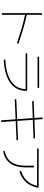

<svg xmlns="http://www.w3.org/2000/svg" viewBox="1330 -2102 797 3497"><g transform="rotate(90 1728.5 -353.5)"><path d="M250 -411.6V10.7H218.8V-718.8H250V-442.9Q372.6 -416.5 508.5 -376.7Q644.5 -336.9 776.4 -290L766.6 -261.7Q636.2 -308.1 503.7 -346.4Q371.1 -384.8 250 -411.6Z M1604 -421.9H952.1V-450.2H1634.8V-436.5Q1634.8 -312 1570.3 -222.7Q1505.9 -133.3 1379.9 -82.8Q1253.9 -32.2 1070.3 -22.5L1064.5 -51.8Q1325.7 -65.9 1462.2 -159.7Q1598.6 -253.4 1604 -421.9ZM1012.7 -668H1580.1V-638.7H1012.7Z M2153.3 -239.3 1788.1 -223.6 1786.1 -252 2150.9 -267.6 2130.9 -551.8 1822.3 -540 1821.3 -568.4 2128.9 -580.6 2118.2 -729.5 2149.4 -732.4 2160.2 -581.5 2499 -594.7 2500 -565.4 2162.1 -552.7 2182.6 -269 2533.2 -284.2 2534.2 -255.9 2184.6 -240.7 2203.1 21.5 2171.9 24.4Z M2998 -423.8V-572.3H3029.3V-423.8Q3029.3 -245.6 2955.8 -142.8Q2882.3 -40 2736.3 -13.7L2726.6 -41Q2863.8 -65.9 2930.9 -160.4Q2998 -254.9 2998 -423.8ZM2685.5 -659.2H3396.5V-629.9Q3370.1 -507.8 3297.9 -428.7Q3225.6 -349.6 3102.5 -308.6L3089.8 -336.9Q3206.5 -375.5 3272.9 -446.5Q3339.4 -517.6 3363.8 -629.9L2685.5 -630.9Z"/></g></svg>

Font: Pretendard GOV Thin
Style: Regular
Weight: 100
Designer: Base glyphs from Inter by Rasmus Andersson; Hangeul glyphs from Noto Sans CJK(Source Han Sans) by Jang Soo-young and Kan
Foundry: Kil Hyung-jin
Version: Version 1.309